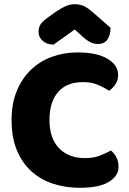

<svg xmlns="http://www.w3.org/2000/svg" viewBox="-20 -874 611 912"><path d="M374 -484Q297 -484 256 -437Q215 -390 215 -304Q215 -217 260.5 -170Q306 -123 383 -123Q424 -123 452.5 -134Q481 -145 507 -159Q524 -145 533.5 -125.5Q543 -106 543 -80Q543 -39 497.5 -10.5Q452 18 359 18Q292 18 233 -1Q174 -20 130 -59.5Q86 -99 60.5 -159.5Q35 -220 35 -304Q35 -382 59.5 -441.5Q84 -501 126.5 -542Q169 -583 226 -604Q283 -625 348 -625Q440 -625 490.5 -595Q541 -565 541 -518Q541 -492 528 -473Q515 -454 498 -443Q472 -460 442.5 -472Q413 -484 374 -484ZM335 -734Q304 -711 280 -694.5Q256 -678 234 -662Q204 -662 183.5 -679.5Q163 -697 163 -723Q163 -743 172.5 -758Q182 -773 209 -792L245 -818Q270 -835 291.5 -844.5Q313 -854 333 -854Q360 -854 379 -845Q398 -836 424 -813L505 -742Q505 -708 490.5 -686.5Q476 -665 445 -665Q435 -665 426.5 -667Q418 -669 408 -674Q398 -679 386 -688.5Q374 -698 358 -713Z"/></svg>

Font: Baloo Tamma
Style: Regular
Weight: 400
Designer: Divya Kowshik and Ek Type
Foundry: Ek Type
Version: Version 1.007;PS 1.000;hotconv 1.0.88;makeotf.lib2.5.647800